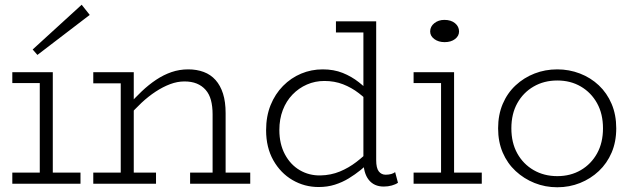

<svg xmlns="http://www.w3.org/2000/svg" viewBox="-20 -776 2676 811"><path d="M148 -7V-471H203V-7ZM32 0V-47H320V0ZM32 -425V-471H195V-425ZM138 -544 118 -567 325 -756 359 -713Z M878 0V-293Q878 -327 871 -353Q864 -379 848.5 -396.5Q833 -414 811 -423Q789 -432 759 -432Q729 -432 698.5 -420.5Q668 -409 637.5 -389Q607 -369 577.5 -341.5Q548 -314 520 -281V-329Q549 -362 578.5 -390Q608 -418 639.5 -439Q671 -460 704.5 -471.5Q738 -483 775 -483Q811 -483 840.5 -472Q870 -461 890.5 -438Q911 -415 922 -380.5Q933 -346 933 -298V0ZM374 0V-47H639V0ZM490 0V-471H545V0ZM374 -424V-471H538V-424ZM783 0V-47H1037V0Z M1326 14Q1266 14 1215.5 -15.5Q1165 -45 1134.5 -99Q1104 -153 1104 -226Q1104 -285 1123 -332Q1142 -379 1175.5 -413Q1209 -447 1252 -465Q1295 -483 1343 -483Q1390 -483 1427.5 -468Q1465 -453 1496 -428.5Q1527 -404 1552 -376V-331Q1526 -359 1495.5 -382.5Q1465 -406 1429 -420Q1393 -434 1350 -434Q1311 -434 1276.5 -419Q1242 -404 1215.5 -376.5Q1189 -349 1174.5 -311Q1160 -273 1160 -227Q1160 -168 1183.5 -124Q1207 -80 1246.5 -57Q1286 -34 1334 -35Q1378 -36 1415.5 -51.5Q1453 -67 1485.5 -92Q1518 -117 1545 -145V-96Q1527 -77 1503.5 -58Q1480 -39 1453 -22.5Q1426 -6 1394.5 4Q1363 14 1326 14ZM1601 12Q1560 12 1537.5 -16.5Q1515 -45 1515 -98V-686H1569V-100Q1569 -66 1580 -52Q1591 -38 1609 -38Q1622 -38 1632.5 -41Q1643 -44 1649 -49L1661 -4Q1651 3 1635 7.5Q1619 12 1601 12ZM1399 -639V-686H1566V-639Z M1843 -7V-471H1898V-7ZM1727 0V-47H2015V0ZM1727 -425V-471H1890V-425ZM1858 -598Q1832 -598 1814.5 -611Q1797 -624 1797 -643Q1797 -664 1814.5 -678Q1832 -692 1857 -692Q1885 -692 1902 -678Q1919 -664 1919 -643Q1919 -624 1902 -611Q1885 -598 1858 -598Z M2334 15Q2283 15 2238 -3Q2193 -21 2158 -53.5Q2123 -86 2103.5 -131.5Q2084 -177 2084 -234Q2084 -291 2103.5 -337Q2123 -383 2158 -415.5Q2193 -448 2238 -465.5Q2283 -483 2334 -483Q2384 -483 2429.5 -465.5Q2475 -448 2509.5 -415.5Q2544 -383 2563.5 -337Q2583 -291 2583 -234Q2583 -177 2563.5 -131.5Q2544 -86 2509.5 -53.5Q2475 -21 2430 -3Q2385 15 2334 15ZM2334 -32Q2390 -32 2433.5 -57.5Q2477 -83 2502 -128Q2527 -173 2527 -234Q2527 -295 2502 -340Q2477 -385 2433.5 -410.5Q2390 -436 2334 -436Q2278 -436 2234 -410.5Q2190 -385 2165 -340Q2140 -295 2140 -234Q2140 -173 2165 -128Q2190 -83 2234 -57.5Q2278 -32 2334 -32Z"/></svg>

Font: BioRhyme ExtraBold Light
Style: Regular
Weight: 300
Version: Version 1.600;gftools[0.9.33]